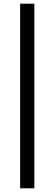

<svg xmlns="http://www.w3.org/2000/svg" viewBox="-20 -770 295 1040"><path d="M89 250V-750H166V250Z"/></svg>

Font: TT Toshiba Sans Medium
Style: Regular
Weight: 500
Designer: Paul D. Hunt
Foundry: Toshiba Corporation
Version: Version 2.020;PS 2.000;hotconv 1.0.86;makeotf.lib2.5.63406